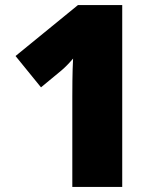

<svg xmlns="http://www.w3.org/2000/svg" viewBox="-20 -734 626 754"><path d="M460 0V-714H286L41 -514L141 -391L222 -458C236 -470 250 -484 267 -504C264 -453 264 -372 264 -353V0Z"/></svg>

Font: Noto Sans Arabic UI Bk
Style: Regular
Weight: 900
Designer: Monotype Design Team, Nadine Chahine and Nizar Qandah
Foundry: Monotype Imaging Inc.
Version: Version 2.010